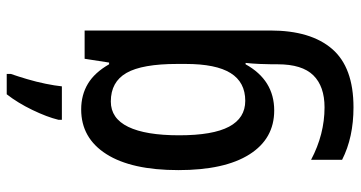

<svg xmlns="http://www.w3.org/2000/svg" viewBox="-264 -542 1046 557"><g transform="rotate(-90 258.5 -263.0)"><path d="M220 -550Q262 -550 294.5 -530.5Q327 -511 351 -469H356L367 -540H449V-1Q449 116 395.5 178Q342 240 226 240Q139 240 74 207V117Q148 156 226 156Q287 156 319 123.5Q351 91 351 20V4Q351 -11 352 -33Q353 -55 355 -73H351Q305 10 217 10Q135 10 89.5 -62Q44 -134 44 -268Q44 -404 90.5 -477Q137 -550 220 -550ZM243 -464Q194 -464 169.5 -413.5Q145 -363 145 -266Q145 -168 170 -121Q195 -74 245 -74Q299 -74 325.5 -116.5Q352 -159 352 -247V-271Q352 -373 326 -418.5Q300 -464 243 -464ZM323 -754Q316 -734 308 -707Q300 -680 294.5 -653Q289 -626 287 -606H190V-616Q198 -649 218.5 -691.5Q239 -734 264 -766H323Z"/></g></svg>

Font: Noto Sans Ethiopic Condensed Medium
Style: Regular
Weight: 500
Width: 3
Designer: Monotype Design Team
Foundry: Monotype Imaging Inc.
Version: Version 2.102; ttfautohint (v1.8.4.7-5d5b)